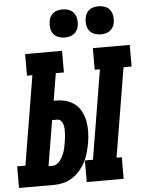

<svg xmlns="http://www.w3.org/2000/svg" viewBox="-97 -1012 804 1062"><g transform="rotate(-5 304.5 -481.5)"><path d="M341 0V-120H386L468 -615H439V-735H644V-615H599L517 -120H546V0ZM-35 0V-120H11L93 -615H63V-735H268V-615H223L198 -464H210Q240 -464 268 -456Q296 -448 317.5 -430Q339 -412 351.5 -386.5Q364 -361 369 -332.5Q374 -304 373 -273.5Q372 -243 367 -214Q362 -188 355 -162Q348 -136 335.5 -111.5Q323 -87 304.5 -65.5Q286 -44 262.5 -28.5Q239 -13 212.5 -6.5Q186 0 160 0ZM160 -106Q173 -106 184.5 -113.5Q196 -121 204 -132Q212 -143 218 -155Q224 -167 228 -179.5Q232 -192 234.5 -205Q237 -218 239 -230Q241 -243 242.5 -255.5Q244 -268 244.5 -280Q245 -292 244.5 -304.5Q244 -317 240.5 -328Q237 -339 229.5 -348.5Q222 -358 210 -358H180L138 -106ZM490 -807Q472 -807 454.5 -813.5Q437 -820 426.5 -834Q416 -848 413.5 -866.5Q411 -885 414 -904Q416 -917 422.5 -929Q429 -941 440 -949Q451 -957 464 -960Q477 -963 490 -963Q509 -963 526 -956.5Q543 -950 553.5 -936Q564 -922 567 -903.5Q570 -885 567 -866Q565 -853 558 -841Q551 -829 540 -821Q529 -813 516 -810Q503 -807 490 -807ZM290 -807Q272 -807 254.5 -813.5Q237 -820 226.5 -834Q216 -848 213.5 -866.5Q211 -885 214 -904Q216 -917 222.5 -929Q229 -941 240 -949Q251 -957 264 -960Q277 -963 290 -963Q309 -963 326 -956.5Q343 -950 353.5 -936Q364 -922 367 -903.5Q370 -885 367 -866Q365 -853 358 -841Q351 -829 340 -821Q329 -813 316 -810Q303 -807 290 -807Z"/></g></svg>

Font: Iosevka Slab Heavy Extended
Style: Italic
Weight: 900
Width: 7
Italic angle: -9°
Monospace: yes
Designer: Belleve Invis
Foundry: Belleve Invis
Version: Version 11.1.0; ttfautohint (v1.8.3)